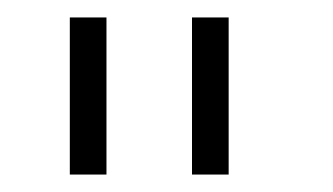

<svg xmlns="http://www.w3.org/2000/svg" viewBox="-20 -740 382 220"><path d="M60 -720H102V-540H60ZM200 -720H242V-540H200Z"/></svg>

Font: Tap Sans
Style: Regular
Weight: 400
Designer: Tap Payments
Foundry: Tap Payments
Version: Version 1.001;Glyphs 3.1.2 (3151)